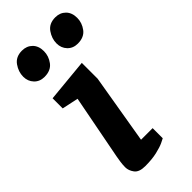

<svg xmlns="http://www.w3.org/2000/svg" viewBox="-234 -776 832 832"><g transform="rotate(-45 182.0 -360.0)"><path d="M118 6Q81 6 67 -13Q53 -32 53 -52Q53 -67 55.5 -84.5Q58 -102 60 -112L117 -408L42 -424V-486L240 -505V-408L186 -88H257V-26Q254 -24 237 -16Q220 -8 190 -1Q160 6 118 6ZM287 -576Q258 -576 240 -595Q222 -614 222 -642Q222 -672 241 -699Q260 -726 298 -726Q327 -726 345.5 -707.5Q364 -689 364 -657Q364 -627 345 -601.5Q326 -576 287 -576ZM83 -576Q54 -576 36 -595Q18 -614 18 -642Q18 -672 37 -699Q56 -726 94 -726Q123 -726 141.5 -707.5Q160 -689 160 -657Q160 -627 141 -601.5Q122 -576 83 -576Z"/></g></svg>

Font: Faustina Light
Style: Bold Italic
Weight: 700
Italic angle: -8°
Version: Version 1.200